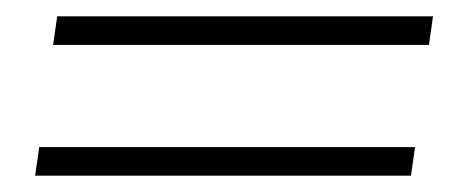

<svg xmlns="http://www.w3.org/2000/svg" viewBox="-20 -437 551 235"><path d="M50 -417H510L505 -382H45ZM28 -257H488L483 -222H23Z"/></svg>

Font: Brygada 1918
Style: Italic
Weight: 400
Italic angle: -8°
Designer: Mateusz Machalski | Borys Kosmynka | Przemek Hoffer
Foundry: NIEPODLEGLA 2018
Version: Version 3.006